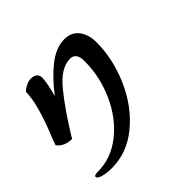

<svg xmlns="http://www.w3.org/2000/svg" viewBox="-169 -427 775 775"><g transform="rotate(-45 218.0 -40.0)"><path d="M-14 190Q-14 182 8 182Q84 182 148 131Q212 80 248.5 -2Q285 -84 285 -172Q285 -220 250 -220Q197 -220 143 -153.5Q89 -87 27 15Q-16 15 -38 -14L-29 -39Q30 -182 30 -251Q38 -260 53 -267.5Q68 -275 82 -275Q99 -275 108 -267Q117 -259 117 -245Q117 -218 100 -156Q145 -216 193.5 -254Q242 -292 289 -292Q330 -292 351.5 -263.5Q373 -235 373 -192Q373 -97 332 -3Q291 91 218.5 151.5Q146 212 58 212Q28 212 7 206Q-14 200 -14 190Z"/></g></svg>

Font: Dancing Script
Style: Bold
Weight: 700
Designer: Pablo Impallari
Foundry: Pablo Impallari
Version: Version 2.000